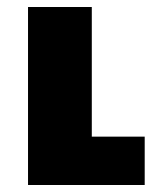

<svg xmlns="http://www.w3.org/2000/svg" viewBox="-20 -528 446 548"><path d="M60 0H393V-138H242V-508H60Z"/></svg>

Font: Noto Sans Armenian SemiCondensed Black
Style: Regular
Weight: 900
Width: 4
Designer: Monotype Design Team
Foundry: Monotype Imaging Inc.
Version: Version 2.008